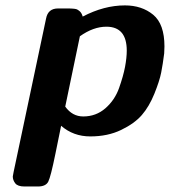

<svg xmlns="http://www.w3.org/2000/svg" viewBox="-20 -489 623 704"><path d="M26.9 158.2Q26.9 157.2 29.8 142.1L148.9 -420.9Q155.8 -458 192.9 -458H232.9Q234.9 -458 244.4 -457.5Q253.9 -457 259.5 -455.6Q265.1 -454.1 272.5 -447.5Q279.8 -440.9 283.2 -428.2Q361.3 -469.2 438 -469.2Q500 -469.2 541.5 -435.1Q583 -400.9 583 -318.8L582 -293Q577.1 -253.9 571 -222.9Q564.9 -191.9 545.9 -145Q526.9 -98.1 500 -67.1Q473.1 -36.1 424.1 -12.5Q375 11.2 311 11.2Q249 11.2 204.1 -27.8Q195.3 14.2 183.1 75.2Q166 159.2 157 177Q147.9 194.8 119.1 194.8H69.8Q44.9 194.8 35.9 183.1Q26.9 171.4 26.9 158.2ZM219.2 -98.1Q245.1 -62 285.2 -62Q332 -62 366.5 -92Q400.9 -122.1 416.5 -166Q432.1 -210 438.5 -243.9Q444.8 -277.8 444.8 -303.2Q444.8 -391.1 370.1 -391.1Q322.3 -391.1 272.9 -356Z"/></svg>

Font: CMU Sans Serif
Style: BoldOblique
Weight: 700
Italic angle: -12°
Version: Version 0.7.0